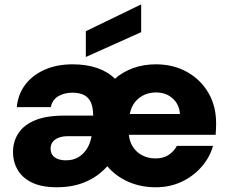

<svg xmlns="http://www.w3.org/2000/svg" viewBox="-20 -780 960 812"><path d="M221 12Q156 12 115 -8Q74 -28 54.5 -62Q35 -96 35 -137Q35 -181 57.5 -216Q80 -251 127.5 -271Q175 -291 250 -291H374Q374 -324 365 -345.5Q356 -367 336.5 -377.5Q317 -388 286 -388Q252 -388 226.5 -373Q201 -358 195 -327H51Q56 -381 86.5 -421.5Q117 -462 168.5 -485Q220 -508 287 -508Q345 -508 390.5 -492.5Q436 -477 466 -447Q499 -476 543 -492Q587 -508 639 -508Q713 -508 770.5 -476Q828 -444 861 -388Q894 -332 894 -259Q894 -249 893.5 -236Q893 -223 892 -210H525Q528 -180 543 -157.5Q558 -135 582.5 -122.5Q607 -110 637 -110Q671 -110 693.5 -125Q716 -140 728 -163H881Q867 -114 832.5 -74.5Q798 -35 748.5 -11.5Q699 12 639 12Q575 12 522 -11.5Q469 -35 434 -77Q404 -44 369.5 -24.5Q335 -5 298 3.5Q261 12 221 12ZM259 -102Q290 -102 312 -115.5Q334 -129 348 -151.5Q362 -174 367 -203V-204H268Q243 -204 226.5 -197Q210 -190 202 -178.5Q194 -167 194 -152Q194 -135 202 -124Q210 -113 225 -107.5Q240 -102 259 -102ZM529 -298H741Q738 -339 710 -364Q682 -389 640 -389Q613 -389 590.5 -379Q568 -369 551.5 -349Q535 -329 529 -298ZM343 -539V-648L574 -760H577V-644Z"/></svg>

Font: DM Sans 36pt Black
Style: Regular
Weight: 900
Designer: Colophon Foundry, Jonny Pinhorn
Foundry: Colophon Foundry
Version: Version 4.004;gftools[0.9.30]